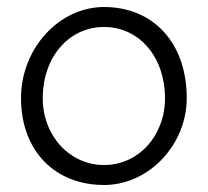

<svg xmlns="http://www.w3.org/2000/svg" viewBox="-20 -514 593 548"><path d="M277 14C405 14 513 -101 513 -234C513 -392 417 -494 277 -494C149 -494 40 -376 40 -234C40 -83 137 14 277 14ZM277 -43C177 -43 101 -129 102 -236C103 -352 177 -437 277 -437C377 -437 450 -352 451 -236C452 -129 377 -43 277 -43Z"/></svg>

Font: Mazius Display
Style: Regular
Weight: 400
Designer: Alberto Casagrande & Collletttivo
Foundry: Collletttivo
Version: Version 2.000;Glyphs 3.2 (3217)